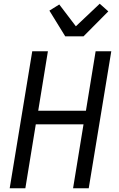

<svg xmlns="http://www.w3.org/2000/svg" viewBox="-20 -1010 640 1030"><path d="M32 0 153 -735H237L185 -416H441L493 -735H577L456 0H372L428 -343H172L116 0ZM330 -815 245 -953 298 -986 387 -869 515 -990 561 -949 428 -815Z"/></svg>

Font: Iosevka Extended
Style: Italic
Weight: 400
Width: 7
Italic angle: -9°
Monospace: yes
Designer: Belleve Invis
Foundry: Belleve Invis
Version: Version 32.5.0; ttfautohint (v1.8.4)